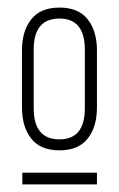

<svg xmlns="http://www.w3.org/2000/svg" viewBox="-20 -725 314 507"><path d="M236 -592V-441Q236 -390 211.5 -359Q187 -328 137 -328Q87 -328 62.5 -359Q38 -390 38 -441V-592Q38 -643 62.5 -674Q87 -705 137 -705Q187 -705 211.5 -674Q236 -643 236 -592ZM137 -676Q69 -676 69 -594V-439Q69 -357 137 -357Q204 -357 204 -439V-594Q204 -676 137 -676ZM39 -269H236V-238H39Z"/></svg>

Font: TypoPRO Bebas Neue
Style: Regular
Weight: 400
Designer: Ryoichi Tsunekawa
Foundry: Ryoichi Tsunekawa
Version: Version 001.003